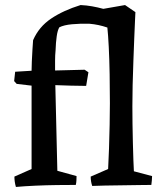

<svg xmlns="http://www.w3.org/2000/svg" viewBox="-20 -732 648 760"><path d="M43 8Q40 -2 38.5 -12.5Q37 -23 37 -33L105 -63V-393L46 -400L36 -411L40 -448L105 -452Q105 -466 106 -489.5Q107 -513 108.5 -536.5Q110 -560 111 -573Q134 -626 182.5 -658.5Q231 -691 299 -712Q322 -711 344.5 -707Q367 -703 389 -697L475 -712L516 -684Q516 -680 514.5 -652.5Q513 -625 511.5 -582.5Q510 -540 508 -491Q506 -442 505 -395Q504 -348 504 -311Q504 -280 504.5 -242Q505 -204 506 -166Q507 -128 508 -98Q509 -68 510 -54L582 -35Q582 -27 581 -17.5Q580 -8 579 0Q562 0 531 0.5Q500 1 463.5 1.5Q427 2 395 2.5Q363 3 345 4Q342 -5 340.5 -14Q339 -23 339 -33L408 -63Q410 -98 411.5 -144Q413 -190 414 -237.5Q415 -285 415 -324Q415 -379 414 -438Q413 -497 410.5 -546Q408 -595 405 -623Q370 -635 334 -638Q297 -639 265 -636Q233 -633 215 -624Q208 -613 204.5 -588.5Q201 -564 200 -533Q198 -513 198 -492Q198 -471 198 -453L315 -456L330 -446L321 -392Q292 -392 260 -393Q228 -394 199 -395L207 -56L283 -35Q283 -27 282.5 -17.5Q282 -8 280 0Q249 0 206 0.5Q163 1 119.5 3Q76 5 43 8Z"/></svg>

Font: Labrada Medium
Style: Regular
Weight: 500
Designer: Mercedes Jáuregui
Foundry: Omnibus-Type Team
Version: Version 1.000; ttfautohint (v1.8.4.7-5d5b)